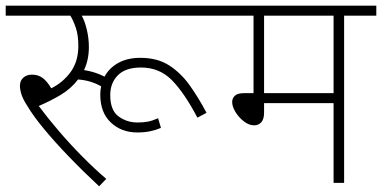

<svg xmlns="http://www.w3.org/2000/svg" viewBox="-20 -642 1341 674"><path d="M462 -177Q406 -177 369 -212Q332 -247 332 -310Q332 -325 335 -339Q298 -360 254 -363Q229 -330 191.5 -308Q154 -286 116 -270Q148 -227 187 -181.5Q226 -136 268.5 -93Q311 -50 353 -14L328 12Q271 -41 221 -93Q171 -145 133.5 -190.5Q96 -236 76 -270Q61 -293 55.5 -310Q50 -327 50 -341Q50 -359 62 -369.5Q74 -380 92 -380Q114 -380 129.5 -368.5Q145 -357 160 -332Q202 -353 228.5 -390Q255 -427 255 -481Q255 -519 246 -545Q237 -571 227 -587H0V-622H757V-587H267Q278 -567 285 -537Q292 -507 292 -477Q292 -432 275 -396Q314 -390 347 -373Q363 -403 395 -421Q427 -439 473 -439Q533 -439 574.5 -412Q616 -385 647 -341Q678 -297 705 -246L673 -229Q626 -318 582.5 -361.5Q539 -405 475 -405Q421 -405 394 -378Q367 -351 367 -308Q367 -255 396 -233.5Q425 -212 463 -212Q483 -212 499 -215Q515 -218 535 -227L545 -193Q526 -185 506 -181Q486 -177 462 -177Z M1188 -587V0H1151V-280H907V-247Q907 -223 897 -212.5Q887 -202 872 -202Q854 -202 836 -216Q818 -230 806.5 -249Q795 -268 795 -284Q795 -297 804.5 -306Q814 -315 837 -315H870V-587H742V-622H1301V-587ZM1151 -587H907V-315H1151Z"/></svg>

Font: Noto Sans ExtraLight
Style: Regular
Weight: 200
Designer: Monotype Design Team
Foundry: Monotype Imaging Inc.
Version: Version 2.007